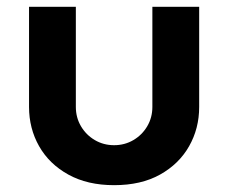

<svg xmlns="http://www.w3.org/2000/svg" viewBox="-20 -530 668 562"><path d="M314 12Q236 12 180 -19Q124 -50 94.5 -102Q65 -154 65 -217V-510H202V-217Q202 -186 217 -160.5Q232 -135 257.5 -120Q283 -105 314 -105Q345 -105 370.5 -120Q396 -135 411 -160.5Q426 -186 426 -217V-510H563V-217Q563 -154 533.5 -102Q504 -50 448.5 -19Q393 12 314 12Z"/></svg>

Font: MuseoModerno Thin SemiBold
Style: Regular
Weight: 600
Version: Version 1.003